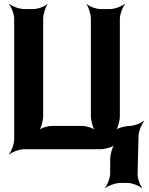

<svg xmlns="http://www.w3.org/2000/svg" viewBox="-20 -757 755 974"><path d="M52 -661V-50C52 -26 38 11 26 24L28 26C41 14 78 0 102 0H489C513 0 553 -11 565 -24L563 -26C550 -14 539 26 539 50V121C539 145 525 182 513 195L515 197C528 185 565 171 589 171H628C650 171 686 185 698 197L701 194C689 182 677 145 678 123L683 -70C684 -93 699 -129 711 -141L709 -144C696 -132 660 -118 637 -118C614 -118 574 -107 562 -95L565 -92C577 -104 588 -144 588 -167V-661C588 -685 602 -722 614 -735L612 -737C599 -725 562 -711 538 -711H491C467 -711 431 -725 420 -737L419 -735C429 -722 441 -685 441 -661V-168C441 -144 452 -104 465 -92L467 -94C455 -107 418 -118 398 -118H242C222 -118 185 -107 173 -94L175 -92C188 -104 199 -144 199 -168V-661C199 -685 211 -722 221 -735L220 -737C209 -725 173 -711 149 -711H102C78 -711 41 -725 28 -737L26 -735C38 -722 52 -685 52 -661Z"/></svg>

Font: Asimov
Style: EdgeNar
Weight: 500
Designer: Google
Version: Version 2.000980: 2014